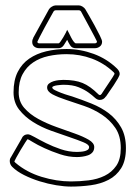

<svg xmlns="http://www.w3.org/2000/svg" viewBox="-20 -673 514 709"><path d="M272 -635H185Q181 -635 178 -631Q176 -627 166 -609.5Q156 -592 145.5 -572.5Q135 -553 126.5 -536.5Q118 -520 118 -519Q118 -513 125 -513H196Q199 -513 203.5 -519.5Q208 -526 213.5 -535Q219 -544 223 -552Q227 -560 228 -563Q230 -560 234 -552Q238 -544 242.5 -535Q247 -526 252 -519.5Q257 -513 260 -513H330Q338 -513 338 -520Q338 -521 329.5 -537Q321 -553 310.5 -572.5Q300 -592 290.5 -609.5Q281 -627 279 -631Q276 -635 272 -635ZM214 -378Q257 -378 285 -366.5Q313 -355 343 -325Q346 -322 349 -322Q351 -322 352.5 -323.5Q354 -325 355 -326Q357 -329 364.5 -340.5Q372 -352 380.5 -364.5Q389 -377 396 -388Q403 -399 403 -400Q403 -403 400 -406Q364 -440 319.5 -456.5Q275 -473 226 -473Q191 -473 159 -466Q127 -459 102.5 -442.5Q78 -426 63.5 -399Q49 -372 49 -332Q49 -298 69.5 -274.5Q90 -251 121 -234Q152 -217 188.5 -204Q225 -191 256 -180Q287 -169 307.5 -157Q328 -145 328 -130Q328 -118 321.5 -110.5Q315 -103 305 -99.5Q295 -96 284 -94.5Q273 -93 264 -93Q233 -93 201.5 -103.5Q170 -114 144 -126Q118 -138 101 -148.5Q84 -159 82 -159Q81 -159 73 -146.5Q65 -134 56 -119Q47 -104 40 -91Q33 -78 33 -77Q33 -76 34.5 -74.5Q36 -73 37 -72Q78 -37 133.5 -20Q189 -3 242 -3Q274 -3 307 -7Q340 -11 366.5 -24Q393 -37 409.5 -61Q426 -85 426 -126Q426 -171 406 -200.5Q386 -230 355.5 -250Q325 -270 290 -282Q255 -294 224.5 -304Q194 -314 174 -324.5Q154 -335 154 -350Q154 -359 161 -364.5Q168 -370 177.5 -373Q187 -376 197.5 -377Q208 -378 214 -378ZM214 -360Q212 -360 205 -359.5Q198 -359 191 -358Q184 -357 178.5 -355Q173 -353 173 -350Q173 -345 183 -340Q193 -335 206 -330Q219 -325 231 -321.5Q243 -318 246 -317Q282 -305 318 -290.5Q354 -276 382 -254.5Q410 -233 427.5 -202Q445 -171 445 -126Q445 -80 427.5 -52Q410 -24 381 -9Q352 6 315.5 11Q279 16 242 16Q218 16 187.5 11Q157 6 126.5 -3.5Q96 -13 69 -26.5Q42 -40 25 -57Q16 -66 16 -79Q16 -85 19 -91V-90L61 -163L60 -162Q67 -177 83 -177Q90 -177 107.5 -167Q125 -157 150 -144.5Q175 -132 204.5 -122Q234 -112 264 -112Q268 -112 276 -112.5Q284 -113 291 -114.5Q298 -116 303.5 -119.5Q309 -123 309 -130Q309 -139 288.5 -147.5Q268 -156 237 -166.5Q206 -177 169.5 -190Q133 -203 102 -222.5Q71 -242 50.5 -268.5Q30 -295 30 -332Q30 -377 45.5 -407.5Q61 -438 88 -456.5Q115 -475 150.5 -483.5Q186 -492 226 -492Q277 -492 326 -474Q375 -456 412 -420Q416 -416 419 -411Q422 -406 422 -400Q422 -395 415.5 -383.5Q409 -372 400 -358.5Q391 -345 382.5 -333Q374 -321 371 -316V-317Q363 -304 348 -304Q339 -304 330 -312.5Q321 -321 306.5 -331.5Q292 -342 270 -351Q248 -360 214 -360ZM357 -519Q357 -508 349 -501.5Q341 -495 330 -495H260Q246 -495 239.5 -505Q233 -515 228 -526Q223 -517 215.5 -506Q208 -495 196 -495H125Q114 -495 106.5 -501Q99 -507 99 -518Q99 -527 103 -532H102L161 -639Q164 -644 171.5 -648.5Q179 -653 185 -653H272Q278 -653 285 -648.5Q292 -644 295 -639Q299 -632 309 -615Q319 -598 329.5 -578.5Q340 -559 348.5 -542Q357 -525 357 -519Z"/></svg>

Font: RonaldsonGothicLicht
Style: Regular
Weight: 400
Designer: Mr. Robertson for MacKellar, Smiths & Jordan Co. Philadelphia
Foundry: CAT-Fonts Peter Wiegel
Version: 1.000